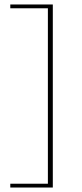

<svg xmlns="http://www.w3.org/2000/svg" viewBox="-20 -722 368 858"><path d="M216 116H194V-702H216ZM216 116H26V99H216ZM216 -685H26V-702H216Z"/></svg>

Font: Montagu Slab 144pt Thin
Style: Regular
Weight: 250
Version: Version 1.000